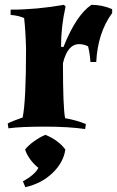

<svg xmlns="http://www.w3.org/2000/svg" viewBox="-20 -525 485 796"><path d="M24 -485Q132 -485 245 -505L252 -498Q233 -416 233 -331L243 -330Q296 -463 359 -505Q404 -505 445 -487V-471Q385 -389 379 -268H355Q352 -308 345 -333Q327 -342 308 -342Q260 -342 241 -263Q241 -78 250 -35Q296 -27 336 -11L333 10Q265 0 165.5 0Q66 0 15 7L12 -13Q28 -22 74 -38Q88 -108 88 -322Q86 -400 80 -450Q56 -461 24 -463ZM251 95Q243 149 197.5 192.5Q152 236 85 251L75 227Q125 199 139 171Q98 137 84 95Q97 78 121.5 60.5Q146 43 168 34Q221 55 251 95Z"/></svg>

Font: Almendra
Style: Bold
Weight: 700
Designer: Ana Sanfelippo
Foundry: Ana Sanfelippo
Version: Version 1.004